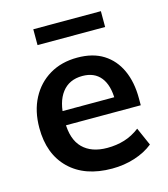

<svg xmlns="http://www.w3.org/2000/svg" viewBox="-106 -773 759 867"><g transform="rotate(-15 274.0 -340.0)"><path d="M312 10Q185 10 113 -60Q41 -130 41 -252Q41 -331 72 -390Q103 -449 158.5 -482Q214 -515 288 -515Q361 -515 410 -484Q459 -453 484.5 -397Q510 -341 510 -266V-233H142V-299H421L404 -285Q404 -355 374.5 -392Q345 -429 289 -429Q227 -429 193.5 -385Q160 -341 160 -262V-249Q160 -167 200.5 -126.5Q241 -86 315 -86Q358 -86 395.5 -97.5Q433 -109 467 -135L504 -51Q468 -22 418 -6Q368 10 312 10ZM130 -616V-690H446V-616Z"/></g></svg>

Font: Mulish ExtraLight
Style: Regular
Weight: 200
Designer: Vernon Adams
Foundry: Vernon Adams
Version: Version 3.603